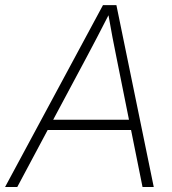

<svg xmlns="http://www.w3.org/2000/svg" viewBox="-53 -748 687 768"><path d="M-32.7 0 358.9 -727.5H412.6L562 0H517.1L471.2 -228H137.7L16.1 0ZM159.7 -269H462.9L412.1 -522Q404.8 -558.6 397 -598.4Q389.2 -638.2 380.9 -687Q356 -638.2 335.2 -598.4Q314.5 -558.6 294.9 -522Z"/></svg>

Font: Inter Display ExtraLight
Style: Italic
Weight: 200
Italic angle: -9.39999°
Designer: Rasmus Andersson
Foundry: rsms
Version: Version 4.000;git-a52131595